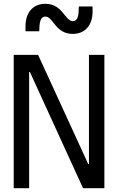

<svg xmlns="http://www.w3.org/2000/svg" viewBox="-20 -988 620 1008"><path d="M447 -127H443L180 -700H52V0H133V-610H137L416 0H528V-700H447ZM114 -824H186L187 -845C188 -883 199 -901 218 -901C260 -901 270 -810 362 -810C426 -810 466 -855 466 -927V-954H394L393 -933C392 -895 382 -877 363 -877C320 -877 310 -968 218 -968C154 -968 114 -923 114 -851Z"/></svg>

Font: CommitMono-dimboump
Style: Regular
Weight: 400
Monospace: yes
Designer: Eigil Nikolajsen
Foundry: Eigil Nikolajsen
Version: Version 1.143